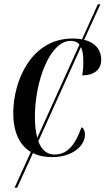

<svg xmlns="http://www.w3.org/2000/svg" viewBox="-20 -724 493 897"><path d="M48 153H60L134 -9C159 4 190 10 224 10C322 10 377 -46 377 -94C377 -114 370 -125 361 -130C332 -49 296 -2 235 -2C200 -2 174 -23 159 -64L358 -504C365 -490 369 -470 369 -444C370 -417 368 -393 364 -372C428 -372 453 -406 453 -445C453 -486 430 -524 373 -538L449 -704H437L363 -540C350 -543 335 -544 319 -544C124 -544 42 -343 42 -197C42 -105 72 -45 124 -14ZM143 -179C143 -342 212 -533 310 -533C328 -533 342 -528 351 -515L154 -80C147 -106 143 -139 143 -179Z"/></svg>

Font: Noto Serif Display Condensed Medium
Style: Italic
Weight: 500
Width: 3
Italic angle: -12°
Designer: Monotype Design Team
Foundry: Monotype Imaging Inc.
Version: Version 2.009